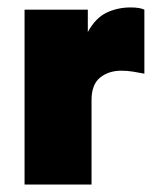

<svg xmlns="http://www.w3.org/2000/svg" viewBox="-20 -496 432 516"><path d="M46 0V-470H216V-410Q237 -448 266.5 -462Q296 -476 331 -476Q356 -476 368 -470V-298Q353 -301 337.5 -303.5Q322 -306 306 -306Q272 -306 249 -287.5Q226 -269 226 -227V0Z"/></svg>

Font: Celebes Black
Style: Regular
Weight: 900
Designer: Anugrah Pasau
Foundry: Lafontype
Version: Version 1.000; ttfautohint (v1.8.4)